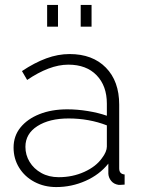

<svg xmlns="http://www.w3.org/2000/svg" viewBox="-20 -748 577 778"><path d="M35 -150Q35 -197 63 -231.5Q91 -266 140 -285.5Q189 -305 253 -305Q293 -305 336 -298Q379 -291 413 -279V-328Q413 -400 371.5 -443Q330 -486 257 -486Q218 -486 176 -470Q134 -454 90 -424L69 -460Q120 -494 167.5 -511.5Q215 -529 262 -529Q355 -529 409 -474Q463 -419 463 -324V-66Q463 -54 468.5 -48Q474 -42 485 -41V0Q476 1 470 1Q464 1 460 1Q441 -2 430.5 -15Q420 -28 419 -44V-85Q383 -40 326.5 -15Q270 10 208 10Q159 10 119.5 -11Q80 -32 57.5 -68.5Q35 -105 35 -150ZM393 -107Q403 -120 408 -132Q413 -144 413 -154V-240Q377 -254 338 -261Q299 -268 258 -268Q180 -268 131.5 -237Q83 -206 83 -153Q83 -120 100 -92Q117 -64 147.5 -47Q178 -30 218 -30Q274 -30 321.5 -51.5Q369 -73 393 -107ZM171 -640V-728H215V-640ZM307 -640V-728H351V-640Z"/></svg>

Font: Raleway Thin Light
Style: Regular
Weight: 300
Version: Version 4.026